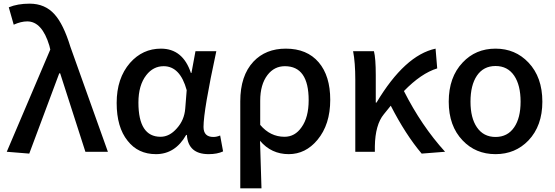

<svg xmlns="http://www.w3.org/2000/svg" viewBox="-20 -830 3034 1050"><path d="M17 0 255 -559 250 -580Q210 -713 129 -713Q95 -713 55 -695L28 -790Q76 -810 142 -810Q226 -810 278 -752Q327 -698 365 -574L570 0H447L309 -429H304L140 10Z M678 -60Q618 -134 618 -267Q618 -402 691 -486Q760 -564 860 -564Q980 -564 1024 -431H1027L1049 -550H1163Q1093 -226 1093 -136Q1093 -81 1147 -81Q1165 -81 1184 -89L1200 -2Q1168 13 1121 13Q1009 13 1002 -92H998Q938 13 833 13Q735 13 678 -60ZM947 -128Q988 -173 993 -236L1001 -337Q965 -468 875 -468Q818 -468 780 -419Q737 -364 737 -269Q737 -82 858 -82Q907 -82 947 -128Z M1294 -276Q1294 -416 1366 -493Q1433 -564 1543 -564Q1659 -564 1723 -489Q1786 -415 1786 -284Q1786 -149 1716 -65Q1651 13 1559 13Q1464 13 1402 -60Q1410 179 1410 200H1294ZM1629 -134Q1668 -188 1668 -282Q1668 -468 1538 -468Q1480 -468 1443 -420Q1403 -368 1403 -279V-147Q1458 -82 1536 -82Q1593 -82 1629 -134Z M2286 10Q2198 -94 2117 -252L2079 -205Q2032 -148 2030 -30V0H1923V-394Q1923 -488 1911 -550H2025Q2035 -511 2035 -419V-269H2039Q2194 -528 2362 -564L2371 -456Q2283 -429 2189 -332Q2285 -142 2414 0Z M2510 -62Q2434 -141 2434 -274Q2434 -408 2510 -488Q2581 -564 2690 -564Q2798 -564 2870 -488Q2946 -408 2946 -274Q2946 -142 2870 -62Q2798 13 2690 13Q2581 13 2510 -62ZM2792 -134Q2827 -185 2827 -274Q2827 -364 2792 -416Q2756 -469 2690 -469Q2624 -469 2588 -416Q2553 -364 2553 -274Q2553 -185 2588 -134Q2624 -81 2690 -81Q2756 -81 2792 -134Z"/></svg>

Font: Noto Sans S Chinese Medium
Style: Regular
Weight: 500
Designer: Ryoko NISHIZUKA  (kana & ideographs); Paul D. Hunt (Latin, Greek & Cyrillic); Wenlong ZHANG  (bopomofo); Sandoll Communi
Foundry: Adobe Systems Incorporated
Version: Version 1.000;PS 1;hotconv 1.0.78;makeotf.lib2.5.61930